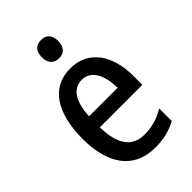

<svg xmlns="http://www.w3.org/2000/svg" viewBox="-226 -829 923 923"><g transform="rotate(-45 235.5 -367.5)"><path d="M239 -745C204 -745 183 -725 183 -683C183 -642 205 -621 239 -621C273 -621 294 -642 294 -683C294 -724 274 -745 239 -745ZM242 -549C116 -549 44 -448 44 -266C44 -99 115 10 262 10C318 10 364 -1 408 -25V-110C361 -83 319 -71 269 -71C187 -71 144 -130 142 -248H431V-308C431 -450 364 -549 242 -549ZM242 -471C306 -471 336 -407 337 -322H143C148 -423 184 -471 242 -471Z"/></g></svg>

Font: Noto Sans Kannada Condensed Medium
Style: Regular
Weight: 500
Width: 3
Designer: Jelle Bosma - Monotype Design Team
Foundry: Monotype Imaging Inc.
Version: Version 2.005